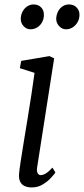

<svg xmlns="http://www.w3.org/2000/svg" viewBox="-20 -812 369 842"><path d="M119 10Q102 10 88.8 4.2Q75.5 -1.5 68.8 -14.5Q62 -27.5 63.5 -49Q65 -68 70.8 -104.8Q76.5 -141.5 84.2 -189.5Q92 -237.5 100.8 -290.5Q109.5 -343.5 117.5 -395.8Q125.5 -448 131.5 -492.5L67 -513L73 -545L197 -566L217.5 -556L143 -79Q140 -61 145.2 -52.5Q150.5 -44 157.5 -44Q168.5 -44 180.8 -51.2Q193 -58.5 210 -77L223 -55.5Q218.5 -48.5 204.2 -32.8Q190 -17 168.2 -3.5Q146.5 10 119 10ZM113.5 -683.5Q96.5 -683.5 83.5 -697.2Q70.5 -711 71 -731Q72 -749.5 80 -763.2Q88 -777 100.5 -784.8Q113 -792.5 127 -792.5Q148.5 -792.5 160.8 -779.2Q173 -766 172.5 -746.5Q172.5 -729 164.5 -714.5Q156.5 -700 143.2 -691.8Q130 -683.5 113.5 -683.5ZM269.5 -683.5Q252 -683.5 239 -697.8Q226 -712 226.5 -731Q227.5 -748.5 235 -762.5Q242.5 -776.5 254.8 -784.5Q267 -792.5 282 -792.5Q304 -792.5 316.5 -778.8Q329 -765 328.5 -747Q328.5 -729 320.2 -714.8Q312 -700.5 298.8 -692Q285.5 -683.5 269.5 -683.5Z"/></svg>

Font: Merriweather Light
Style: Italic
Weight: 300
Italic angle: -7.8°
Designer: Eben Sorkin
Foundry: Eben Sorkin
Version: Version 2.101